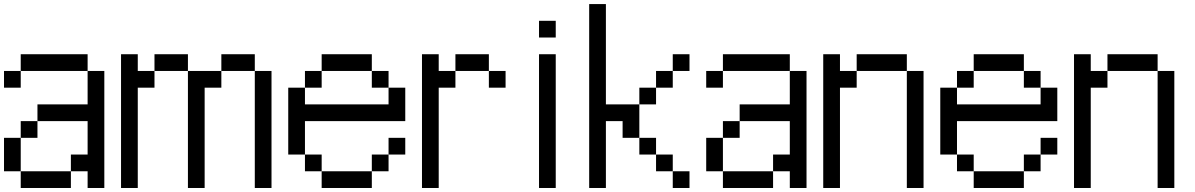

<svg xmlns="http://www.w3.org/2000/svg" viewBox="-20 -937 5957 957"><path d="M0 -83.3V-250H83.3V-83.3ZM0 -500V-583.3H83.3V-500ZM166.7 -333.3V-416.7H416.7V-583.3H500V0H416.7V-83.3H333.3V-166.7H416.7V-333.3ZM166.7 -250H83.3V-333.3H166.7ZM333.3 -83.3V0H83.3V-83.3ZM83.3 -583.3V-666.7H416.7V-583.3Z M583.3 0V-666.7H666.7V-583.3H750V-500H666.7V0ZM1250 0V-583.3H1333.3V0ZM1250 -583.3H1083.3V-666.7H1250ZM750 -583.3V-666.7H916.7V-583.3ZM916.7 0V-583.3H1083.3V-500H1000V0Z M1416.7 -166.7V-500H1500V-416.7H1916.7V-500H2000V-333.3H1500V-166.7ZM1583.3 -166.7V-83.3H1500V-166.7ZM1583.3 -83.3H1833.3V0H1583.3ZM1583.3 -583.3V-500H1500V-583.3ZM1583.3 -666.7H1833.3V-583.3H1583.3ZM1916.7 -166.7V-83.3H1833.3V-166.7ZM1916.7 -250H2000V-166.7H1916.7ZM1916.7 -583.3V-500H1833.3V-583.3Z M2083.3 0V-666.7H2166.7V-583.3H2250V-500H2166.7V0ZM2250 -583.3V-666.7H2416.7V-583.3ZM2416.7 -583.3H2500V-500H2416.7Z M2666.7 0V-666.7H2750V0ZM2666.7 -750V-833.3H2750V-750Z M2916.7 0V-916.7H3000V-416.7H3166.7V-250H3083.3V-333.3H3000V0ZM3250 -166.7H3333.3V-83.3H3250ZM3250 -416.7H3166.7V-500H3250ZM3250 -250V-166.7H3166.7V-250ZM3250 -500V-583.3H3333.3V-500ZM3416.7 -83.3V0H3333.3V-83.3ZM3416.7 -583.3H3333.3V-666.7H3416.7Z M3500 -83.3V-250H3583.3V-83.3ZM3500 -500V-583.3H3583.3V-500ZM3666.7 -333.3V-416.7H3916.7V-583.3H4000V0H3916.7V-83.3H3833.3V-166.7H3916.7V-333.3ZM3666.7 -250H3583.3V-333.3H3666.7ZM3833.3 -83.3V0H3583.3V-83.3ZM3583.3 -583.3V-666.7H3916.7V-583.3Z M4083.3 0V-666.7H4166.7V-583.3H4250V-500H4166.7V0ZM4250 -583.3V-666.7H4500V-583.3ZM4500 0V-583.3H4583.3V0Z M4666.7 -166.7V-500H4750V-416.7H5166.7V-500H5250V-333.3H4750V-166.7ZM4833.3 -166.7V-83.3H4750V-166.7ZM4833.3 -83.3H5083.3V0H4833.3ZM4833.3 -583.3V-500H4750V-583.3ZM4833.3 -666.7H5083.3V-583.3H4833.3ZM5166.7 -166.7V-83.3H5083.3V-166.7ZM5166.7 -250H5250V-166.7H5166.7ZM5166.7 -583.3V-500H5083.3V-583.3Z M5333.3 0V-666.7H5416.7V-583.3H5500V-500H5416.7V0ZM5500 -583.3V-666.7H5750V-583.3ZM5750 0V-583.3H5833.3V0Z"/></svg>

Font: Galmuri11 Regular
Style: Regular
Weight: 400
Designer: Minseo Lee (Quiple)
Version: Version 2.356;hotconv 1.1.0;makeotfexe 2.6.0 DEVELOPMENT